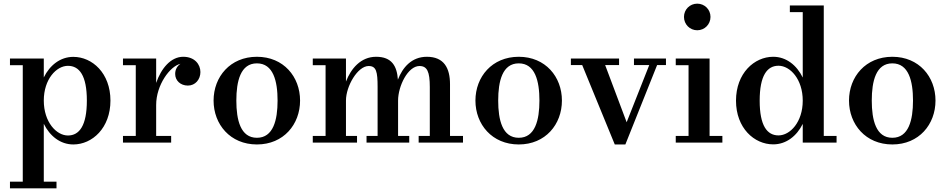

<svg xmlns="http://www.w3.org/2000/svg" viewBox="-20 -780 5186 1050"><path d="M34.5 213.5V250H289V213.5H219.5V-103C252 -36.5 309.5 10 381 10C484.5 10 584 -80 584 -230C584 -380 484.5 -469 381 -469C309.5 -469 252 -423 219.5 -356.5V-460H34.5V-423.5H104.5V213.5ZM219.5 -230C219.5 -347 288.5 -420 351.5 -420C414 -420 455 -367 455 -230C455 -93 414 -39 351.5 -39C288.5 -39 219.5 -112.5 219.5 -230Z M652.5 -36.5V0H916V-36.5H834V-206C834 -315.5 910 -418.5 967 -431C949.5 -419.5 938 -400.5 938 -375.5C938 -339.5 967 -312 1007.5 -312C1048 -312 1076 -345.5 1076 -386C1076 -427.5 1045 -469.5 982 -469.5C913.5 -469.5 861 -405 834 -326.5V-460H652.5V-423.5H722.5V-36.5Z M1148 -230C1148 -100 1239 10 1385 10C1531 10 1621 -100 1621 -230C1621 -360 1531 -469.5 1385 -469.5C1239 -469.5 1148 -360 1148 -230ZM1272.5 -230C1272.5 -336.5 1295.5 -433.5 1385 -433.5C1474.5 -433.5 1498 -336.5 1498 -230C1498 -123.5 1474.5 -26.5 1385 -26.5C1295.5 -26.5 1272.5 -123.5 1272.5 -230Z M1690.5 -36.5V0H1932.5V-36.5H1872V-230C1872 -309.5 1936.5 -419 1996 -419C2038 -419 2045 -388 2045 -304V-36.5H1984.5V0H2218V-36.5H2157V-230C2157 -309.5 2211 -419 2274 -419C2316 -419 2330.5 -388 2330.5 -304V-36.5H2269.5V0H2512V-36.5H2441V-319.5C2441 -406.5 2409 -469.5 2314.5 -469.5C2230.5 -469.5 2181.5 -410.5 2156 -344.5C2151 -418.5 2122.5 -469.5 2037 -469.5C1952.5 -469.5 1899 -404 1872 -334V-460H1690.5V-423.5H1760.5V-36.5Z M2580 -230C2580 -100 2671 10 2817 10C2963 10 3053 -100 3053 -230C3053 -360 2963 -469.5 2817 -469.5C2671 -469.5 2580 -360 2580 -230ZM2704.5 -230C2704.5 -336.5 2727.5 -433.5 2817 -433.5C2906.5 -433.5 2930 -336.5 2930 -230C2930 -123.5 2906.5 -26.5 2817 -26.5C2727.5 -26.5 2704.5 -123.5 2704.5 -230Z M3407 -111.5 3289.5 -424H3365.5V-460H3102V-424H3164L3342 10H3400L3573.5 -424H3622V-460H3447V-424H3530.5Z M3720.5 -687.5C3720.5 -647 3752.5 -614.5 3793 -614.5C3833.5 -614.5 3865.5 -647 3865.5 -687.5C3865.5 -728 3833.5 -760 3793 -760C3752.5 -760 3720.5 -728 3720.5 -687.5ZM3675.5 -36.5V0H3930.5V-36.5H3860.5V-460H3675.5V-423.5H3745.5V-36.5Z M4555 -36.5H4485V-750H4299.5V-713.5H4370V-356C4337.5 -423 4280 -469.5 4208.5 -469.5C4105 -469.5 4005 -379.5 4005 -229.5C4005 -79.5 4105 9.5 4208.5 9.5C4280 9.5 4337.5 -36.5 4370 -102.5V0H4555ZM4370 -229.5C4370 -112.5 4301 -39.5 4237.5 -39.5C4175 -39.5 4134.5 -92.5 4134.5 -229.5C4134.5 -366.5 4175 -420.5 4237.5 -420.5C4301 -420.5 4370 -347 4370 -229.5Z M4623 -230C4623 -100 4714 10 4860 10C5006 10 5096 -100 5096 -230C5096 -360 5006 -469.5 4860 -469.5C4714 -469.5 4623 -360 4623 -230ZM4747.5 -230C4747.5 -336.5 4770.5 -433.5 4860 -433.5C4949.5 -433.5 4973 -336.5 4973 -230C4973 -123.5 4949.5 -26.5 4860 -26.5C4770.5 -26.5 4747.5 -123.5 4747.5 -230Z"/></svg>

Font: Bodoni* 06pt Medium
Style: Regular
Weight: 500
Version: Version 2.3